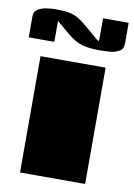

<svg xmlns="http://www.w3.org/2000/svg" viewBox="-114 -760 569 813"><g transform="rotate(10 170.0 -353.5)"><path d="M30 -500H310V0H30ZM77 -570H-33V-660Q-33 -682 -16.5 -691.5Q0 -701 21.5 -704Q43 -707 58 -707Q93 -707 115 -703Q137 -699 154 -689.5Q171 -680 189 -665Q207 -650 234 -627Q241 -621 247 -615.5Q253 -610 261 -605Q263 -611 263 -628.5Q263 -646 263 -653V-704H373V-614Q373 -591 355 -581Q337 -571 313.5 -569.5Q290 -568 273 -568Q234 -568 208.5 -573.5Q183 -579 164 -590.5Q145 -602 125 -619.5Q105 -637 77 -660Z"/></g></svg>

Font: Gajraj One
Style: Regular
Weight: 400
Designer: Saurabh Sharma
Foundry: Saurabh Sharma
Version: Version 1.000